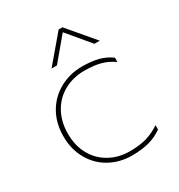

<svg xmlns="http://www.w3.org/2000/svg" viewBox="-173 -828 891 958"><g transform="rotate(-30 273.0 -349.0)"><path d="M306 -713H328L456 -562H425L317 -691L209 -562H178ZM60 -239Q60 -315 93.5 -373Q127 -431 185.5 -463Q244 -495 314 -495Q367 -495 406.5 -485Q446 -475 479 -451V-426Q444 -451 405 -461Q366 -471 314 -471Q250 -471 198 -443Q146 -415 116 -362Q86 -309 86 -239Q86 -169 115.5 -117Q145 -65 196.5 -37Q248 -9 310 -9Q367 -9 407 -20.5Q447 -32 486 -58V-33Q451 -8 408.5 3.5Q366 15 310 15Q241 15 184 -16Q127 -47 93.5 -105Q60 -163 60 -239Z"/></g></svg>

Font: Prompt Thin
Style: Regular
Weight: 250
Designer: Katatrad Team
Foundry: CadsonDemak
Version: Version 1.001